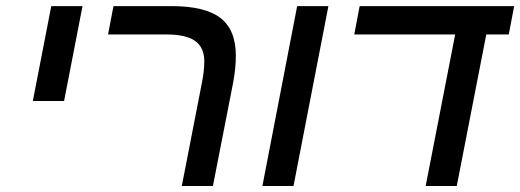

<svg xmlns="http://www.w3.org/2000/svg" viewBox="-20 -622 1739 642"><path d="M255.9 -601.6 194.3 -284.2H89.8L151.4 -601.6Z M759.3 -344.2 691.9 0H587.9L655.3 -346.2Q663.1 -385.3 663.1 -417.5Q663.1 -462.4 633.1 -484.6Q603 -506.8 536.1 -506.8H341.3L359.4 -601.6H552.7Q665.5 -601.6 717 -562Q768.6 -522.5 768.6 -435.5Q768.6 -394 759.3 -344.2Z M1078.1 -601.6 961.4 0H857.4L973.6 -601.6Z M1606 -506.8 1507.3 0H1403.3L1502 -506.8H1164.6L1182.6 -601.6H1699.2L1681.2 -506.8Z"/></svg>

Font: Arimo Medium
Style: Italic
Weight: 500
Italic angle: -12°
Designer: Steve Matteson
Foundry: Monotype Imaging Inc.
Version: Version 1.33